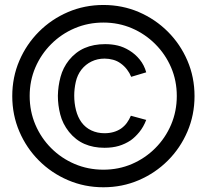

<svg xmlns="http://www.w3.org/2000/svg" viewBox="-20 -737 843 783"><path d="M401.7 26.7Q324.8 26.7 257.3 -2.3Q189.8 -31.2 138.8 -82.2Q87.8 -133.2 58.9 -200.7Q30 -268.2 30 -345Q30 -422.2 58.9 -489.5Q87.8 -556.8 138.8 -607.8Q189.8 -658.8 257.3 -687.8Q324.8 -716.7 401.7 -716.7Q478.8 -716.7 546.2 -687.8Q613.5 -658.8 664.5 -607.8Q715.5 -556.8 744.4 -489.5Q773.3 -422.2 773.3 -345Q773.3 -268.2 744.4 -200.7Q715.5 -133.2 664.5 -82.2Q613.5 -31.2 546.2 -2.3Q478.8 26.7 401.7 26.7ZM406 -134.3Q360.5 -134.3 324.5 -150Q288.5 -165.7 261.3 -199.3Q235.3 -232.3 225.7 -270.3Q216 -308.3 216 -346.3Q216.7 -385.7 226.8 -423.2Q236.8 -460.7 261.3 -491.7Q288.3 -525 324.9 -541Q361.5 -557 409 -557Q436.2 -557 460 -551.3Q483.8 -545.7 507.3 -531.3Q531.5 -516.7 549.9 -494Q568.3 -471.3 576.3 -442L515 -423.7Q508.8 -439.2 497.9 -453.5Q487 -467.8 472.3 -478.3Q458.3 -488.7 441.2 -493.3Q424.2 -498 406.3 -498Q377.5 -498 353.4 -486.3Q329.3 -474.7 312.3 -453.3Q295.5 -431.7 289.1 -403.2Q282.7 -374.8 282.7 -347Q282.7 -316.3 289.9 -287.8Q297.2 -259.3 312.3 -238.3Q328.3 -216.5 352.6 -205.1Q376.8 -193.7 406.3 -193.7Q445.3 -193.7 473.7 -212.7Q487.8 -222.8 497.3 -235.8Q506.8 -248.8 513.7 -265L576.3 -248Q565.3 -219.3 548.3 -198.5Q531.3 -177.7 513 -164.7Q490.5 -149.7 464.8 -142Q439 -134.3 406 -134.3ZM401.7 -45Q463.8 -45 517.9 -68.2Q572 -91.5 613.2 -132.8Q654.5 -174 677.8 -228.7Q701 -283.3 701 -345.7Q701 -407.8 677.8 -461.9Q654.5 -516 613.2 -557.2Q572 -598.5 517.9 -621.8Q463.8 -645 401.7 -645Q339.3 -645 284.7 -621.8Q230 -598.5 188.8 -557.2Q147.5 -516 124.2 -461.9Q101 -407.8 101 -345.7Q101 -283.3 124.2 -228.7Q147.5 -174 188.8 -132.8Q230 -91.5 284.7 -68.2Q339.3 -45 401.7 -45Z"/></svg>

Font: Manrope Variable Light
Style: Regular
Weight: 200
Designer: Mikhail Sharanda
Foundry: Mikhail Sharanda
Version: Version 4.505